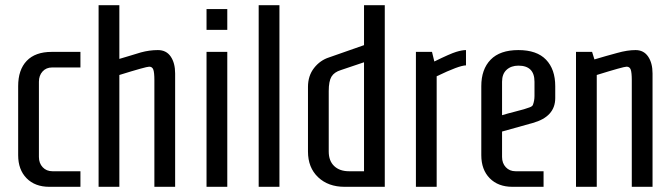

<svg xmlns="http://www.w3.org/2000/svg" viewBox="-20 -720 2586 740"><path d="M290 -520V-460H181Q158 -460 144 -444.5Q130 -429 130 -405V-115Q130 -91 144.5 -75.5Q159 -60 182 -60H290V0H170Q115 0 82.5 -33Q50 -66 50 -122V-388Q50 -451 83 -485.5Q116 -520 179 -520Z M360 -700H440V-493Q456 -498 483.5 -506Q511 -514 523 -518Q556 -527 588.5 -527Q621 -527 638 -502Q655 -477 655 -437V0H575V-411Q575 -440 571 -451.5Q567 -463 555 -463Q543 -463 440 -431V0H360Z M776 0V-520H856V0ZM776 -605V-685H856V-605Z M977 0V-700H1057V0Z M1383 -700H1463V0H1308Q1245 0 1206 -37Q1167 -74 1167 -136V-385Q1167 -428 1190.5 -458Q1214 -488 1249 -499L1383 -546ZM1383 -60V-480L1294 -450Q1268 -442 1257.5 -424.5Q1247 -407 1247 -369V-136Q1247 -100 1268 -80Q1289 -60 1325 -60Z M1776 -527V-468Q1750 -468 1663 -426V0H1583V-520H1645L1654 -483Q1715 -513 1738 -520Q1761 -527 1776 -527Z M1967 -60H2075V0H1955Q1900 0 1867.5 -33Q1835 -66 1835 -122V-388Q1835 -453 1871 -490Q1907 -527 1978 -527Q2049 -527 2084.5 -490Q2120 -453 2120 -388V-342Q2120 -270 2033 -246L1915 -213V-115Q1915 -91 1929.5 -75.5Q1944 -60 1967 -60ZM1915 -405V-276Q1938 -283 1964 -289.5Q1990 -296 1999.5 -299Q2009 -302 2020.5 -306Q2032 -310 2034 -316Q2040 -332 2040 -350V-405Q2040 -467 1978 -467Q1950 -467 1932.5 -451Q1915 -435 1915 -405Z M2200 -520H2262L2271 -491Q2285 -495 2315.5 -504Q2346 -513 2359 -516Q2398 -527 2429.5 -527Q2461 -527 2478 -502Q2495 -477 2495 -437V0H2415V-411Q2415 -440 2411 -451.5Q2407 -463 2395 -463Q2383 -463 2280 -431V0H2200Z"/></svg>

Font: Homenaje
Style: Regular
Weight: 400
Version: Version 1.002